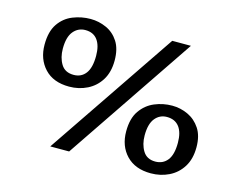

<svg xmlns="http://www.w3.org/2000/svg" viewBox="-88 -730 1093 874"><g transform="rotate(15 459.0 -293.0)"><path d="M623 -597H711L300 11H211ZM66 -430Q66 -492 91 -528.5Q116 -565 156 -581Q196 -597 239 -597Q278 -597 313.5 -581Q349 -565 371 -531Q393 -497 393 -442Q393 -388 370 -350.5Q347 -313 308 -293.5Q269 -274 223 -274Q148 -274 107 -318Q66 -362 66 -430ZM151 -434Q151 -392 169.5 -361.5Q188 -331 229 -331Q265 -331 285.5 -358Q306 -385 306 -441Q306 -489 286.5 -515.5Q267 -542 229 -542Q195 -542 173 -515.5Q151 -489 151 -434ZM527 -145Q527 -206 552.5 -242.5Q578 -279 617.5 -295.5Q657 -312 700 -312Q739 -312 774.5 -295.5Q810 -279 832.5 -245Q855 -211 855 -157Q855 -102 831.5 -64.5Q808 -27 769 -8Q730 11 684 11Q610 11 568.5 -32.5Q527 -76 527 -145ZM613 -149Q613 -107 631.5 -76.5Q650 -46 690 -46Q726 -46 747 -72.5Q768 -99 768 -155Q768 -204 748 -230Q728 -256 690 -256Q656 -256 634.5 -229.5Q613 -203 613 -149Z"/></g></svg>

Font: Literata 7pt Medium
Style: Italic
Weight: 500
Italic angle: -2°
Designer: Latin by Veronika Burian and Jose Scaglione. Greek by Irene Vlachou. Cyrillic by Vera Evstafieva
Foundry: TypeTogether
Version: Version 3.002